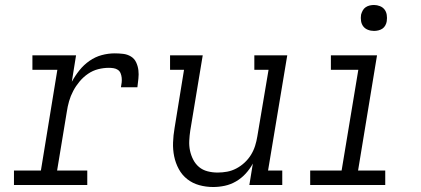

<svg xmlns="http://www.w3.org/2000/svg" viewBox="-20 -742 1690 770"><path d="M36 0V-58H144L210 -462H110V-520H285L268 -414Q281 -438 298.5 -460Q316 -482 339 -498Q362 -514 388 -521Q414 -528 440 -528Q457 -528 474 -526Q491 -524 505 -515.5Q519 -507 526 -492Q533 -477 535 -460.5Q537 -444 535 -426.5Q533 -409 531 -392H465Q467 -402 468 -411.5Q469 -421 468 -430.5Q467 -440 463.5 -448.5Q460 -457 452.5 -462Q445 -467 435.5 -468.5Q426 -470 417 -470Q395 -470 373.5 -464.5Q352 -459 333 -446Q314 -433 299 -415Q284 -397 273.5 -377Q263 -357 257 -336Q251 -315 248 -294L209 -58H330V0Z M835 8Q806 8 779 0.5Q752 -7 731 -23.5Q710 -40 697 -64Q684 -88 678.5 -115Q673 -142 674 -170.5Q675 -199 680 -228L718 -462H662V-520H793L743 -218Q740 -198 739 -177.5Q738 -157 742 -138Q746 -119 755 -101.5Q764 -84 778.5 -72Q793 -60 812.5 -55Q832 -50 852 -50Q852 -50 852.5 -50Q853 -50 853 -50Q872 -50 891 -53.5Q910 -57 928 -66.5Q946 -76 961 -90Q976 -104 986.5 -121Q997 -138 1003 -157Q1009 -176 1012 -195L1057 -462H1000V-520H1132L1055 -58H1112V0H980L994 -86Q982 -64 965 -45.5Q948 -27 926.5 -14.5Q905 -2 881.5 3Q858 8 835 8Z M1224 0V-58H1350L1417 -462H1307V-520H1492L1416 -58H1525V0ZM1480 -618Q1467 -618 1455.5 -622.5Q1444 -627 1437 -636Q1430 -645 1428 -657.5Q1426 -670 1428 -683Q1430 -691 1434.5 -699.5Q1439 -708 1446.5 -713Q1454 -718 1462.5 -720Q1471 -722 1480 -722Q1492 -722 1503.5 -717.5Q1515 -713 1522 -704Q1529 -695 1531 -682.5Q1533 -670 1531 -657Q1530 -649 1525.5 -640.5Q1521 -632 1513.5 -627Q1506 -622 1497 -620Q1488 -618 1480 -618Z"/></svg>

Font: Iosevka Etoile Light Oblique
Style: Regular
Weight: 300
Italic angle: -9°
Designer: Belleve Invis
Foundry: Belleve Invis
Version: Version 15.5.2; ttfautohint (v1.8.4)